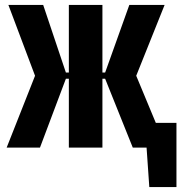

<svg xmlns="http://www.w3.org/2000/svg" viewBox="-20 -598 736 778"><path d="M585 160 567 -100H695V160ZM7 0 122 -291 14 -578H155L247 -304H259V-578H395V-304H406L504 -578H647L532 -291L653 0H518L406 -279H395V0H259V-279H247L142 0Z"/></svg>

Font: Oswald
Style: Bold
Weight: 700
Designer: Vernon Adams
Foundry: Vernon Adams
Version: Version 4.103;gftools[0.9.33.dev8+g029e19f]